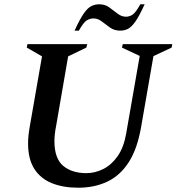

<svg xmlns="http://www.w3.org/2000/svg" viewBox="-20 -866 824 896"><path d="M345 10Q275 10 222.5 -11Q170 -32 140.5 -77.5Q111 -123 111 -197Q111 -215 113 -234.5Q115 -254 119 -276L176 -603L105 -644L108 -660H387L383 -644L298 -603L242 -279Q234 -239 234 -208Q234 -126 275 -92Q316 -58 383 -58Q424 -58 462.5 -77.5Q501 -97 529.5 -138Q558 -179 569 -244L632 -605L549 -644L553 -660H784L781 -644L696 -604L639 -276Q621 -171 580.5 -108.5Q540 -46 480 -18Q420 10 345 10ZM328 -723Q353 -778 371.5 -804Q390 -830 407 -838Q424 -846 443 -846Q470 -846 490 -831.5Q510 -817 528.5 -802.5Q547 -788 568 -788Q584 -788 598.5 -797.5Q613 -807 635 -846H655Q630 -791 611.5 -765Q593 -739 576.5 -731Q560 -723 541 -723Q514 -723 494 -737Q474 -751 455.5 -765.5Q437 -780 416 -780Q400 -780 385 -771Q370 -762 348 -723Z"/></svg>

Font: Spectral SemiBold
Style: Italic
Weight: 600
Italic angle: -10°
Designer: Jean-Baptiste Levee
Foundry: Production Type
Version: Version 2.001